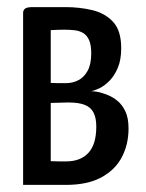

<svg xmlns="http://www.w3.org/2000/svg" viewBox="-20 -520 411 540"><path d="M45 0V-483.5Q45 -491.4 50.5 -495.7Q55.9 -500 71.6 -500H164.4Q203 -500 238.8 -491.7Q274.6 -483.4 297.7 -458.9Q320.9 -434.4 320.9 -384.3Q320.9 -351.6 311.2 -329Q301.5 -306.3 287.6 -292.4Q273.8 -278.6 259.5 -271.7Q245.2 -264.9 236.3 -263.6Q244.3 -263.2 252.9 -261.9Q261.4 -260.5 267.9 -258.1Q274 -256.4 285.6 -251.6Q297.2 -246.9 310.3 -236.4Q323.3 -225.9 332.4 -207.3Q341.5 -188.7 341.5 -158.6Q341.5 -114.1 322.8 -78.2Q304 -42.2 265 -21.1Q226 0 165.5 0ZM166.4 -66.1Q206.4 -66.1 228.6 -90Q250.8 -114 250.8 -163.9Q250.8 -188 243.3 -202.9Q235.9 -217.8 219 -224.8Q202.1 -231.8 172.3 -231.8Q157 -231.8 144.4 -231.1Q131.9 -230.5 122.7 -230.5V-66.7Q132.7 -66.1 145.1 -66.1Q157.5 -66.1 166.4 -66.1ZM122.7 -286.8Q133.5 -286.1 144 -286.1Q154.5 -286.1 165 -286.1Q183.9 -286.1 200 -294.2Q216.1 -302.2 226.4 -320.8Q236.6 -339.3 236.6 -369.7Q236.6 -394.1 230.4 -407.6Q224.2 -421.1 213.6 -427.3Q202.9 -433.6 189.2 -435Q175.4 -436.5 160.9 -436.5Q152.5 -436.5 143.6 -436.2Q134.7 -435.8 128.7 -435.5Q122.7 -435.2 122.7 -435.2Z"/></svg>

Font: Yanone Kaffeesatz ExtraLight
Style: Regular
Weight: 200
Designer: Yanone (Cyrillic: Daniel Pouzeot, Huerta Tipografica, and Cyreal)
Foundry: Yanone
Version: Version 2.003